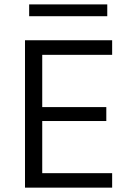

<svg xmlns="http://www.w3.org/2000/svg" viewBox="-20 -861 567 881"><path d="M472.2 -840.8V-786.6H113.8V-840.8ZM494.6 -66.4V0H94.7V-676.3H494.6V-609.4H173.8V-369.6H467.8V-305.7H173.8V-66.4Z"/></svg>

Font: Estedad-FD Regular
Style: FD-Regular
Weight: 400
Designer: Amin Abedi
Version: Version 7.3